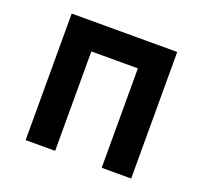

<svg xmlns="http://www.w3.org/2000/svg" viewBox="-97 -628 779 738"><g transform="rotate(20 293.0 -259.0)"><path d="M388.2 0H508.8V-517.6H77.1V0H197.8V-406.7H388.2Z"/></g></svg>

Font: Cascadia Mono SemiBold
Style: Regular
Weight: 600
Monospace: yes
Designer: Aaron Bell
Foundry: Saja Typeworks
Version: Version 2404.023